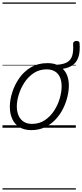

<svg xmlns="http://www.w3.org/2000/svg" viewBox="-20 -1026 660 1542"><path d="M231 19Q175 19 136.5 -4.5Q98 -28 78.5 -70.5Q59 -113 59 -168Q59 -222 78 -283Q97 -344 134.5 -398Q172 -452 228.5 -485.5Q285 -519 361 -519Q382 -519 400.5 -516Q419 -513 436 -506Q489 -509 519 -526Q549 -543 560 -579Q571 -615 567 -674Q567 -685 574.5 -691Q582 -697 592 -697.5Q602 -698 610.5 -693.5Q619 -689 619 -678Q624 -618 612 -575Q600 -532 569 -507Q538 -482 484 -473Q508 -451 520.5 -416.5Q533 -382 533 -340Q533 -298 521.5 -249.5Q510 -201 486.5 -153.5Q463 -106 426.5 -67Q390 -28 341.5 -4.5Q293 19 231 19ZM237 -31Q296 -31 340.5 -61Q385 -91 415 -137.5Q445 -184 460 -236Q475 -288 475 -333Q475 -375 461.5 -405.5Q448 -436 421 -452.5Q394 -469 355 -469Q297 -469 252.5 -440Q208 -411 177.5 -365Q147 -319 131 -267Q115 -215 115 -171Q115 -129 129.5 -97Q144 -65 171 -48Q198 -31 237 -31ZM0 486H589V496H0ZM0 -20H589V0H0ZM0 -505H589V-500H0ZM0 -1006H589V-996H0Z"/></svg>

Font: Playwrite CA Guides
Style: Regular
Weight: 400
Designer: Veronika Burian, José Scaglione
Foundry: TypeTogether
Version: Version 1.003